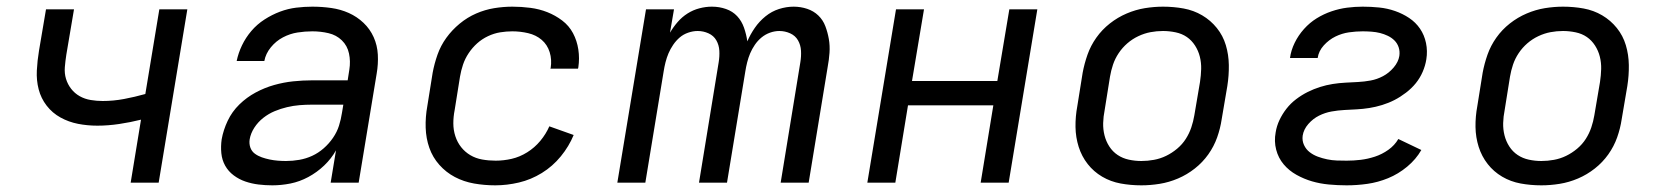

<svg xmlns="http://www.w3.org/2000/svg" viewBox="-20 -548 4990 576"><path d="M372 0 403 -189Q371 -181 337.5 -176Q304 -171 272 -171Q242 -171 214 -176.5Q186 -182 161.5 -195.5Q137 -209 120 -231Q103 -253 96 -280Q89 -307 90.5 -336.5Q92 -366 97 -396L118 -520H202L179 -384Q176 -365 174.5 -346.5Q173 -328 178 -311.5Q183 -295 193.5 -281.5Q204 -268 219 -259.5Q234 -251 252 -248Q270 -245 288 -245Q320 -245 352 -251Q384 -257 416 -266L458 -520H542L456 0Z M797 8Q776 8 755.5 5.5Q735 3 716 -3.5Q697 -10 681 -22Q665 -34 655.5 -51Q646 -68 644 -88.5Q642 -109 645 -130Q650 -158 663 -185.5Q676 -213 698 -234.5Q720 -256 747 -270.5Q774 -285 802.5 -293Q831 -301 859.5 -304Q888 -307 916 -307H1023L1028 -339Q1032 -364 1027 -387.5Q1022 -411 1005.5 -427Q989 -443 965.5 -448.5Q942 -454 917 -454Q895 -454 872.5 -450.5Q850 -447 829 -436Q808 -425 792.5 -406Q777 -387 773 -365H690Q695 -389 706 -412Q717 -435 734 -455Q751 -475 773.5 -489.5Q796 -504 820 -513Q844 -522 868.5 -525Q893 -528 917 -528Q946 -528 974 -524Q1002 -520 1026.5 -509Q1051 -498 1070.5 -479.5Q1090 -461 1101 -436.5Q1112 -412 1113.5 -384Q1115 -356 1110 -327L1056 0H972L988 -97Q974 -72 952.5 -51.5Q931 -31 905 -17Q879 -3 851.5 2.5Q824 8 797 8ZM838 -65Q858 -65 878 -68.5Q898 -72 916.5 -80.5Q935 -89 951 -103Q967 -117 979 -134.5Q991 -152 997 -171Q1003 -190 1006 -210L1010 -234H915Q897 -234 878.5 -232.5Q860 -231 841 -226.5Q822 -222 804 -214.5Q786 -207 770 -194.5Q754 -182 743 -165Q732 -148 729 -130Q727 -117 731 -105.5Q735 -94 744.5 -87Q754 -80 765.5 -76Q777 -72 789 -69.5Q801 -67 813.5 -66Q826 -65 838 -65Z M1466 8Q1433 8 1402 2.5Q1371 -3 1344.5 -17Q1318 -31 1298 -53.5Q1278 -76 1268 -104.5Q1258 -133 1257 -165Q1256 -197 1262 -230L1278 -330Q1283 -357 1292.5 -384Q1302 -411 1319 -434.5Q1336 -458 1359 -477Q1382 -496 1408.5 -507.5Q1435 -519 1462.5 -523.5Q1490 -528 1517 -528Q1544 -528 1571 -524.5Q1598 -521 1622 -511.5Q1646 -502 1666.5 -486.5Q1687 -471 1699 -448.5Q1711 -426 1715 -399.5Q1719 -373 1715 -346L1714 -342H1631L1632 -344Q1636 -369 1629 -391.5Q1622 -414 1605 -428.5Q1588 -443 1564.5 -448.5Q1541 -454 1517 -454Q1499 -454 1480.5 -451Q1462 -448 1444 -439.5Q1426 -431 1411.5 -418Q1397 -405 1386 -388.5Q1375 -372 1369 -354Q1363 -336 1360 -318L1344 -218Q1340 -198 1340 -178Q1340 -158 1346 -139.5Q1352 -121 1363.5 -106.5Q1375 -92 1391 -82.5Q1407 -73 1426.5 -69.5Q1446 -66 1467 -66Q1491 -66 1515 -71.5Q1539 -77 1561.5 -91Q1584 -105 1601 -125.5Q1618 -146 1628 -169L1701 -143Q1687 -109 1662.5 -79Q1638 -49 1605.5 -29Q1573 -9 1537 -0.5Q1501 8 1466 8Z M1832 0 1918 -520H2002L1990 -450Q2000 -467 2013 -482Q2026 -497 2042.5 -507.5Q2059 -518 2078 -523Q2097 -528 2115 -528H2116Q2138 -528 2158 -521Q2178 -514 2191.5 -499.5Q2205 -485 2212 -465Q2219 -445 2222 -424Q2231 -445 2244.5 -464.5Q2258 -484 2276.5 -499Q2295 -514 2317 -521Q2339 -528 2361 -528Q2382 -528 2401.5 -521.5Q2421 -515 2435 -501.5Q2449 -488 2456 -469.5Q2463 -451 2466.5 -431Q2470 -411 2468.5 -389.5Q2467 -368 2463 -347L2406 0H2322L2381 -361Q2384 -379 2383 -396Q2382 -413 2374 -427Q2366 -441 2350.5 -448Q2335 -455 2318 -455Q2304 -455 2290 -450Q2276 -445 2264.5 -435.5Q2253 -426 2244.5 -413.5Q2236 -401 2230.5 -388Q2225 -375 2221.5 -361Q2218 -347 2216 -334L2161 0H2077L2136 -361Q2139 -379 2138 -396Q2137 -413 2129 -427Q2121 -441 2105.5 -448Q2090 -455 2073 -455Q2059 -455 2044.5 -450Q2030 -445 2019 -435.5Q2008 -426 1999.5 -413.5Q1991 -401 1985.5 -388Q1980 -375 1976.5 -361Q1973 -347 1971 -334L1916 0Z M2582 0 2668 -520H2752L2716 -305H2972L3008 -520H3092L3006 0H2922L2960 -232H2704L2666 0Z M3404 8Q3372 8 3342 2.5Q3312 -3 3286.5 -18Q3261 -33 3243 -56Q3225 -79 3216 -107.5Q3207 -136 3206.5 -167Q3206 -198 3212 -230L3228 -330Q3233 -357 3242.5 -384Q3252 -411 3269 -435Q3286 -459 3309.5 -477.5Q3333 -496 3360 -507.5Q3387 -519 3414.5 -523.5Q3442 -528 3469 -528Q3501 -528 3531 -522.5Q3561 -517 3586.5 -502Q3612 -487 3630.5 -464Q3649 -441 3657.5 -412.5Q3666 -384 3666.5 -353Q3667 -322 3662 -290L3645 -190Q3641 -163 3631.5 -136Q3622 -109 3605 -85Q3588 -61 3564.5 -42.5Q3541 -24 3514 -12.5Q3487 -1 3459 3.5Q3431 8 3404 8ZM3404 -65Q3423 -65 3442 -68.5Q3461 -72 3478.5 -80.5Q3496 -89 3511.5 -102Q3527 -115 3537.5 -131.5Q3548 -148 3554 -166Q3560 -184 3563 -202L3580 -302Q3583 -322 3583.5 -341Q3584 -360 3579.5 -378Q3575 -396 3565 -411.5Q3555 -427 3540.5 -437Q3526 -447 3507 -451Q3488 -455 3469 -455Q3450 -455 3431.5 -451.5Q3413 -448 3395 -439.5Q3377 -431 3362 -418Q3347 -405 3336 -388.5Q3325 -372 3319 -354Q3313 -336 3310 -318L3294 -218Q3290 -198 3289.5 -179Q3289 -160 3293.5 -142Q3298 -124 3308 -108.5Q3318 -93 3333 -83Q3348 -73 3366.5 -69Q3385 -65 3404 -65Z M4020 8Q3993 8 3966.5 5.5Q3940 3 3916 -4Q3892 -11 3869.5 -23.5Q3847 -36 3831 -55Q3815 -74 3808.5 -99Q3802 -124 3807 -151Q3810 -170 3818.5 -188Q3827 -206 3839.5 -222Q3852 -238 3868.5 -250.5Q3885 -263 3903 -272Q3921 -281 3940 -287Q3959 -293 3978 -296Q3997 -299 4016 -300Q4035 -301 4054 -302Q4073 -303 4092 -306.5Q4111 -310 4129 -319.5Q4147 -329 4161 -345.5Q4175 -362 4178 -380Q4180 -394 4176 -406Q4172 -418 4163.5 -426.5Q4155 -435 4143.5 -440.5Q4132 -446 4120 -449Q4108 -452 4094.5 -453Q4081 -454 4068 -454Q4048 -454 4027 -451Q4006 -448 3986.5 -438.5Q3967 -429 3951.5 -412Q3936 -395 3933 -374H3850Q3853 -397 3864 -419.5Q3875 -442 3892 -461Q3909 -480 3930 -493Q3951 -506 3974.5 -514Q3998 -522 4021.5 -525Q4045 -528 4068 -528Q4093 -528 4117.5 -525.5Q4142 -523 4165 -515Q4188 -507 4207.5 -494Q4227 -481 4240 -462Q4253 -443 4258 -419Q4263 -395 4259 -370Q4256 -351 4248 -332.5Q4240 -314 4227.5 -298.5Q4215 -283 4198 -270Q4181 -257 4163.5 -248Q4146 -239 4126.5 -233Q4107 -227 4088 -224Q4069 -221 4050.5 -220Q4032 -219 4013 -218Q3994 -217 3974.5 -213.5Q3955 -210 3937 -201Q3919 -192 3905 -176Q3891 -160 3888 -141Q3886 -126 3892 -113Q3898 -100 3909 -91.5Q3920 -83 3933.5 -78Q3947 -73 3961.5 -70Q3976 -67 3990.5 -66.5Q4005 -66 4020 -66Q4041 -66 4062 -68.5Q4083 -71 4104.5 -78Q4126 -85 4145 -98.5Q4164 -112 4175 -131L4244 -98Q4228 -70 4201.5 -48Q4175 -26 4144.5 -13.5Q4114 -1 4082.5 3.5Q4051 8 4020 8Z M4604 8Q4572 8 4542 2.5Q4512 -3 4486.5 -18Q4461 -33 4443 -56Q4425 -79 4416 -107.5Q4407 -136 4406.5 -167Q4406 -198 4412 -230L4428 -330Q4433 -357 4442.5 -384Q4452 -411 4469 -435Q4486 -459 4509.5 -477.5Q4533 -496 4560 -507.5Q4587 -519 4614.5 -523.5Q4642 -528 4669 -528Q4701 -528 4731 -522.5Q4761 -517 4786.5 -502Q4812 -487 4830.5 -464Q4849 -441 4857.5 -412.5Q4866 -384 4866.5 -353Q4867 -322 4862 -290L4845 -190Q4841 -163 4831.5 -136Q4822 -109 4805 -85Q4788 -61 4764.5 -42.5Q4741 -24 4714 -12.5Q4687 -1 4659 3.5Q4631 8 4604 8ZM4604 -65Q4623 -65 4642 -68.5Q4661 -72 4678.5 -80.5Q4696 -89 4711.5 -102Q4727 -115 4737.5 -131.5Q4748 -148 4754 -166Q4760 -184 4763 -202L4780 -302Q4783 -322 4783.5 -341Q4784 -360 4779.5 -378Q4775 -396 4765 -411.5Q4755 -427 4740.5 -437Q4726 -447 4707 -451Q4688 -455 4669 -455Q4650 -455 4631.5 -451.5Q4613 -448 4595 -439.5Q4577 -431 4562 -418Q4547 -405 4536 -388.5Q4525 -372 4519 -354Q4513 -336 4510 -318L4494 -218Q4490 -198 4489.5 -179Q4489 -160 4493.5 -142Q4498 -124 4508 -108.5Q4518 -93 4533 -83Q4548 -73 4566.5 -69Q4585 -65 4604 -65Z"/></svg>

Font: Iosevka Aile
Style: Italic
Weight: 400
Italic angle: -9°
Designer: Belleve Invis
Foundry: Belleve Invis
Version: Version 28.0.1; ttfautohint (v1.8.4)